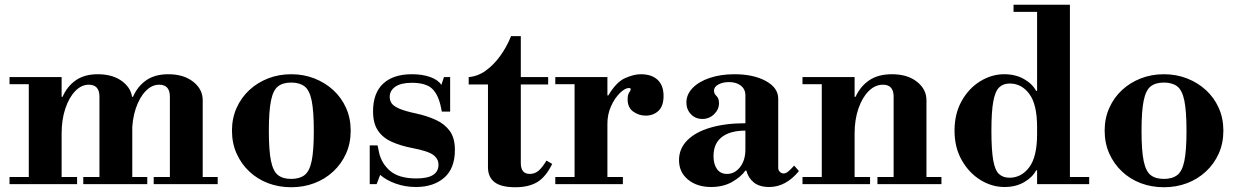

<svg xmlns="http://www.w3.org/2000/svg" viewBox="-20 -774 5207 807"><path d="M694 -15V-368Q694 -418 649 -418Q618 -418 592 -391Q566 -364 550.5 -317.5Q535 -271 535 -212L515 -367H539Q558 -411 594.5 -436.5Q631 -462 687 -462Q752 -462 792 -430.5Q832 -399 832 -353V-15ZM20 0V-30H304V0ZM101 -15V-434H239V-15ZM330 0V-30H599V0ZM20 -420V-450H239V-420ZM398 -15V-368Q398 -418 353 -418Q322 -418 296 -391Q270 -364 254.5 -317.5Q239 -271 239 -212L219 -367H243Q262 -411 298.5 -436.5Q335 -462 391 -462Q456 -462 496 -430.5Q536 -399 536 -353V-15ZM626 0V-30H895V0Z M1204 13Q1152 13 1107 -4Q1062 -21 1028 -53Q994 -85 974.5 -128.5Q955 -172 955 -225Q955 -277 974.5 -320.5Q994 -364 1028 -395.5Q1062 -427 1107 -444.5Q1152 -462 1204 -462Q1256 -462 1301 -444.5Q1346 -427 1380.5 -395.5Q1415 -364 1434.5 -320.5Q1454 -277 1454 -225Q1454 -172 1434.5 -128.5Q1415 -85 1380.5 -53Q1346 -21 1301 -4Q1256 13 1204 13ZM1204 -22Q1239 -22 1260 -38Q1281 -54 1290 -97.5Q1299 -141 1299 -224Q1299 -307 1290 -351Q1281 -395 1260 -411Q1239 -427 1204 -427Q1169 -427 1148.5 -411Q1128 -395 1119 -351Q1110 -307 1110 -224Q1110 -141 1119 -97.5Q1128 -54 1148.5 -38Q1169 -22 1204 -22Z M1728 12Q1684 12 1644 -2Q1604 -16 1578 -39L1563 0H1534V-163H1567L1573 -134Q1583 -87 1620 -55.5Q1657 -24 1730 -24Q1777 -24 1800 -38.5Q1823 -53 1823 -82Q1823 -106 1801.5 -122.5Q1780 -139 1712 -152Q1665 -161 1627.5 -177.5Q1590 -194 1569 -224.5Q1548 -255 1548 -306Q1548 -383 1590.5 -422.5Q1633 -462 1711 -462Q1756 -462 1789 -450Q1822 -438 1835 -417L1846 -450H1872V-305H1837L1834 -320Q1823 -376 1796.5 -401Q1770 -426 1711 -426Q1665 -426 1641.5 -409.5Q1618 -393 1618 -367Q1618 -352 1626 -340Q1634 -328 1658 -317.5Q1682 -307 1729 -297Q1775 -287 1812 -270Q1849 -253 1870.5 -223.5Q1892 -194 1892 -144Q1892 -66 1847 -27Q1802 12 1728 12Z M2146 13Q2086 13 2058.5 -8.5Q2031 -30 2031 -71V-419H1950V-450Q1988 -453 2021.5 -477Q2055 -501 2082.5 -539Q2110 -577 2128 -622H2169V-450H2284V-419H2169V-88Q2169 -43 2207 -43Q2227 -43 2242.5 -55.5Q2258 -68 2277 -99L2301 -85Q2274 -30 2238 -8.5Q2202 13 2146 13Z M2314 0V-30H2395V-420H2314V-450H2533V-373H2537Q2570 -429 2607 -445.5Q2644 -462 2673 -462Q2719 -462 2744 -438.5Q2769 -415 2769 -371Q2769 -328 2747.5 -308Q2726 -288 2694 -288Q2665 -288 2641.5 -305Q2618 -322 2618 -356Q2618 -376 2624.5 -385Q2631 -394 2631 -399Q2631 -401 2629.5 -402.5Q2628 -404 2623 -404Q2607 -404 2585.5 -383Q2564 -362 2548.5 -328Q2533 -294 2533 -254V-30H2598V0Z M2969 12Q2910 12 2872 -19Q2834 -50 2834 -101Q2834 -149 2868.5 -184Q2903 -219 2966 -237.5Q3029 -256 3113 -256V-373Q3113 -399 3094 -414Q3075 -429 3044 -429Q3018 -429 2999.5 -419Q2981 -409 2981 -393Q2981 -380 2991.5 -370.5Q3002 -361 3002 -340Q3002 -314 2981.5 -294Q2961 -274 2932 -274Q2903 -274 2884 -294Q2865 -314 2865 -343Q2865 -377 2891 -404Q2917 -431 2963 -446.5Q3009 -462 3067 -462Q3147 -462 3199 -433.5Q3251 -405 3251 -359V-68Q3251 -59 3257.5 -52Q3264 -45 3274 -45Q3282 -45 3291.5 -52Q3301 -59 3318 -78L3338 -55Q3283 12 3213 12Q3172 12 3148.5 -7Q3125 -26 3117 -57H3113Q3095 -31 3057.5 -9.5Q3020 12 2969 12ZM3036 -43Q3068 -43 3090.5 -71.5Q3113 -100 3113 -146V-225Q3049 -225 3014 -198Q2979 -171 2979 -118Q2979 -84 2993.5 -63.5Q3008 -43 3036 -43Z M3736 -15V-368Q3736 -418 3691 -418Q3658 -418 3631 -391Q3604 -364 3588 -317.5Q3572 -271 3572 -212L3552 -367H3576Q3596 -411 3633.5 -436.5Q3671 -462 3729 -462Q3794 -462 3834 -430.5Q3874 -399 3874 -353V-15ZM3353 0V-30H3637V0ZM3434 -15V-434H3572V-15ZM3668 0V-30H3937V0ZM3353 -420V-450H3572V-420Z M4202 12Q4149 12 4101 -17.5Q4053 -47 4022.5 -100.5Q3992 -154 3992 -225Q3992 -296 4022 -349.5Q4052 -403 4100 -432.5Q4148 -462 4201 -462Q4248 -462 4283.5 -442Q4319 -422 4335 -392H4359L4339 -240Q4339 -335 4306.5 -379Q4274 -423 4224 -423Q4197 -423 4180 -407Q4163 -391 4155 -348Q4147 -305 4147 -224Q4147 -144 4154.5 -101Q4162 -58 4179 -42.5Q4196 -27 4223 -27Q4273 -27 4306 -71Q4339 -115 4339 -210L4359 -58H4335Q4319 -28 4284 -8Q4249 12 4202 12ZM4339 0V-30H4558V0ZM4339 -15V-738H4477V-15ZM4240 -724V-754H4477V-724Z M4872 13Q4820 13 4775 -4Q4730 -21 4696 -53Q4662 -85 4642.5 -128.5Q4623 -172 4623 -225Q4623 -277 4642.5 -320.5Q4662 -364 4696 -395.5Q4730 -427 4775 -444.5Q4820 -462 4872 -462Q4924 -462 4969 -444.5Q5014 -427 5048.5 -395.5Q5083 -364 5102.5 -320.5Q5122 -277 5122 -225Q5122 -172 5102.5 -128.5Q5083 -85 5048.5 -53Q5014 -21 4969 -4Q4924 13 4872 13ZM4872 -22Q4907 -22 4928 -38Q4949 -54 4958 -97.5Q4967 -141 4967 -224Q4967 -307 4958 -351Q4949 -395 4928 -411Q4907 -427 4872 -427Q4837 -427 4816.5 -411Q4796 -395 4787 -351Q4778 -307 4778 -224Q4778 -141 4787 -97.5Q4796 -54 4816.5 -38Q4837 -22 4872 -22Z"/></svg>

Font: Libre Bodoni
Style: Bold
Weight: 700
Designer: Pablo Impallari, Rodrigo Fuenzalida
Foundry: Impallari Type
Version: Version 2.005;gftools[0.9.23]